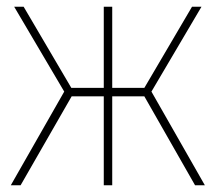

<svg xmlns="http://www.w3.org/2000/svg" viewBox="-20 -548 638 568"><path d="M12 0 170 -277 22 -528H50L191 -288H287V-528H312V-288H407L548 -528H576L428 -277L586 0H557L407 -263H312V0H287V-263H192L41 0Z"/></svg>

Font: Noto Sans SemiCondensed Thin
Style: Regular
Weight: 100
Width: 4
Designer: Monotype Design Team
Foundry: Monotype Imaging Inc.
Version: Version 2.013; ttfautohint (v1.8.4.7-5d5b)